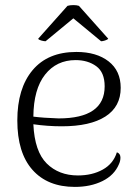

<svg xmlns="http://www.w3.org/2000/svg" viewBox="-20 -721 545 754"><path d="M453 -102Q453 -89 447 -76Q429 -33 382.5 -10Q336 13 274 13Q167 13 107.5 -54Q48 -121 48 -248Q48 -374 108 -445.5Q168 -517 280 -517Q359 -517 406.5 -480Q454 -443 454 -376Q454 -302 394 -263.5Q334 -225 223 -225Q167 -225 111 -233Q116 -126 163.5 -79Q211 -32 286 -32Q342 -32 383.5 -55Q425 -78 439 -123Q453 -118 453 -102ZM111 -263Q150 -258 210 -256Q391 -256 391 -382Q391 -437 358 -461Q325 -485 277 -485Q202 -485 157 -428Q112 -371 111 -263ZM130 -569 245 -698Q254 -701 269 -701Q281 -701 290 -698L405 -569Q402 -565 392.5 -562Q383 -559 377 -559L268 -649L159 -559Q152 -559 141.5 -562Q131 -565 130 -569Z"/></svg>

Font: Arima Madurai Light
Style: Regular
Weight: 300
Designer: Joana Correia and Natanael Gama
Foundry: NDISCOVER
Version: Version 1.019